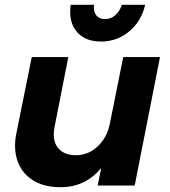

<svg xmlns="http://www.w3.org/2000/svg" viewBox="-20 -777 712 804"><path d="M43 -168Q43 -193 49 -221L113 -538H266L208 -243Q205 -228 205 -214Q205 -174 229.5 -150.5Q254 -127 298 -127Q349 -127 388.5 -163.5Q428 -200 440 -259L496 -538H650L544 0H389L404 -74Q338 7 233 7Q145 7 94 -40.5Q43 -88 43 -168ZM373 -746Q373 -723 385.5 -710Q398 -697 420 -697Q444 -697 463 -713.5Q482 -730 490 -757H588Q572 -688 521 -645.5Q470 -603 403 -603Q343 -603 308.5 -636.5Q274 -670 274 -727Q274 -747 276 -757H374Q373 -753 373 -746Z"/></svg>

Font: Gontserrat SemiBold
Style: Italic
Weight: 600
Italic angle: -11.3°
Designer: Julieta Ulanovsky
Foundry: Julieta Ulanovsky
Version: Version 6.001